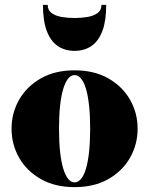

<svg xmlns="http://www.w3.org/2000/svg" viewBox="-20 -759 612 789"><path d="M286.5 10Q206 10 148 -23Q90 -56 58.8 -110.5Q27.5 -165 27.5 -230Q27.5 -295 58.8 -349.5Q90 -404 148 -437Q206 -470 286.5 -470Q367 -470 425 -437Q483 -404 514.2 -349.5Q545.5 -295 545.5 -230Q545.5 -165 514.2 -110.5Q483 -56 425 -23Q367 10 286.5 10ZM286.5 -9.5Q301 -9.5 313 -23.8Q325 -38 333.2 -65.8Q341.5 -93.5 346 -134.8Q350.5 -176 350.5 -230Q350.5 -284 346 -325.2Q341.5 -366.5 333.2 -394.2Q325 -422 313 -436.2Q301 -450.5 286.5 -450.5Q272 -450.5 260.2 -436.2Q248.5 -422 240 -394.2Q231.5 -366.5 227 -325.2Q222.5 -284 222.5 -230Q222.5 -176 227 -134.8Q231.5 -93.5 240 -65.8Q248.5 -38 260.2 -23.8Q272 -9.5 286.5 -9.5ZM286.5 -550Q246.5 -550 217.2 -570Q188 -590 172.2 -631.8Q156.5 -673.5 156.5 -739H176Q176 -717 192.2 -705.2Q208.5 -693.5 234 -689.2Q259.5 -685 286.5 -685Q313.5 -685 339 -689.2Q364.5 -693.5 380.8 -705.2Q397 -717 397 -739H416.5Q416.5 -673.5 400.8 -631.8Q385 -590 355.8 -570Q326.5 -550 286.5 -550Z"/></svg>

Font: Bodoni Moda 11pt Black
Style: Regular
Weight: 900
Designer: Owen Earl
Foundry: indestructible type
Version: Version 2.004